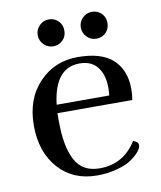

<svg xmlns="http://www.w3.org/2000/svg" viewBox="-79 -742 684 816"><g transform="rotate(-10 263.0 -333.5)"><path d="M113 -429Q46 -359 46 -244Q46 -130 109 -59Q172 11 275 11Q324 11 364 -1Q403 -11 426 -28Q472 -61 472 -86Q472 -100 450 -107Q394 -17 291 -17Q217 -17 186 -75Q154 -133 154 -244V-279H477Q481 -300 481 -327Q481 -407 431 -454Q381 -499 280 -499Q179 -499 113 -429ZM384 -315H157Q175 -471 283 -471Q341 -471 367 -427Q386 -395 386 -348Q386 -337 384 -315ZM228 -579Q244 -595 244 -620Q244 -645 228 -661Q211 -678 187 -678Q163 -678 146 -661Q129 -644 129 -620Q129 -596 146 -579Q163 -562 187 -562Q211 -562 228 -579ZM414 -579Q430 -595 430 -620Q430 -645 414 -661Q397 -678 373 -678Q349 -678 332 -661Q315 -644 315 -620Q315 -596 332 -579Q349 -562 373 -562Q397 -562 414 -579Z"/></g></svg>

Font: Rufina
Style: Regular
Weight: 400
Designer: Martin Sommaruga
Foundry: Martin Sommaruga
Version: Version